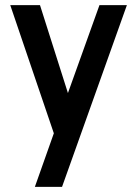

<svg xmlns="http://www.w3.org/2000/svg" viewBox="-20 -520 537 749"><path d="M116 209H222L475 -500H368L245 -157L136 -500H20L190 0Z"/></svg>

Font: Advent Pro
Style: Bold
Weight: 700
Designer: VivaRado, Andreas Kalpakidis
Foundry: VivaRado, Andreas Kalpakidis
Version: Version 3.000